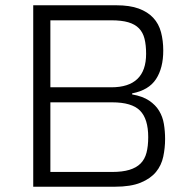

<svg xmlns="http://www.w3.org/2000/svg" viewBox="-20 -708 724 728"><path d="M106 0V-688H421Q472 -688 506 -675.5Q540 -663 561 -640.5Q582 -618 590.5 -586Q599 -554 599 -516Q599 -450 571.5 -408Q544 -366 481 -354V-350Q521 -343 545.5 -326.5Q570 -310 583.5 -287.5Q597 -265 601.5 -237.5Q606 -210 606 -181Q606 -147 599 -114Q592 -81 571.5 -56Q551 -31 513.5 -15.5Q476 0 415 0ZM402 -377Q534 -377 534 -504Q534 -537 528 -561Q522 -585 507 -600.5Q492 -616 466.5 -623.5Q441 -631 402 -631H171V-377ZM405 -56Q444 -56 470.5 -64Q497 -72 513 -88Q529 -104 535.5 -129Q542 -154 542 -188Q542 -257 511 -288.5Q480 -320 405 -320H171V-56Z"/></svg>

Font: Azeri Sans Light
Style: Regular
Weight: 300
Designer: Hector Gatti & Omnibus-Type (original fonts) / Cristiano Sobral (main changes and remastering)
Version: Version 1.000; ttfautohint (v1.6)